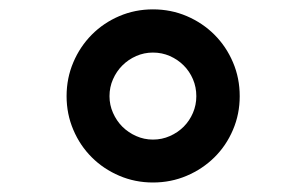

<svg xmlns="http://www.w3.org/2000/svg" viewBox="-20 -780 645 404"><path d="M301.8 -396Q264.2 -396 231 -410.2Q197.8 -424.3 173.1 -449Q148.4 -473.6 134.3 -506.8Q120.1 -540 120.1 -577.6Q120.1 -615.7 134.3 -648.9Q148.4 -682.1 173.1 -707Q197.8 -731.9 231 -746.1Q264.2 -760.3 301.8 -760.3Q339.8 -760.3 373 -746.1Q406.2 -731.9 431.2 -707Q456.1 -682.1 470.2 -648.9Q484.4 -615.7 484.4 -577.6Q484.4 -540 470.2 -506.8Q456.1 -473.6 431.2 -449Q406.2 -424.3 373 -410.2Q339.8 -396 301.8 -396ZM301.8 -486.3Q320.8 -486.3 337.4 -493.7Q354 -501 366.5 -513.4Q378.9 -525.9 386 -542.5Q393.1 -559.1 393.1 -577.6Q393.1 -596.7 386 -613.3Q378.9 -629.9 366.5 -642.3Q354 -654.8 337.4 -662.1Q320.8 -669.4 301.8 -669.4Q283.2 -669.4 266.6 -662.1Q250 -654.8 237.5 -642.3Q225.1 -629.9 217.8 -613.3Q210.4 -596.7 210.4 -577.6Q210.4 -559.1 217.8 -542.5Q225.1 -525.9 237.5 -513.4Q250 -501 266.6 -493.7Q283.2 -486.3 301.8 -486.3Z"/></svg>

Font: Asset
Style: Regular
Weight: 400
Designer: Riccardo De Franceschi
Foundry: Sorkin Type Co.
Version: Version 1.001